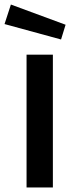

<svg xmlns="http://www.w3.org/2000/svg" viewBox="-24 -826 352 846"><path d="M245 -652 -4 -720 24 -806 265 -717ZM93 0V-585H209V0Z"/></svg>

Font: Ruda
Style: Bold
Weight: 700
Designer: Mariela Monsalve and Angelina Sanchez
Foundry: Mariela Monsalve and Angelina Sanchez
Version: Version 2.000